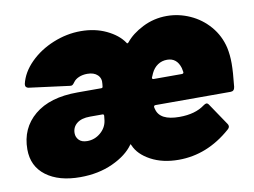

<svg xmlns="http://www.w3.org/2000/svg" viewBox="-63 -618 946 716"><g transform="rotate(-10 409.5 -260.0)"><path d="M10 -128Q10 -208 68 -256.5Q126 -305 231 -305H321Q327 -305 327 -311L328 -320Q331 -341 317.5 -354Q304 -367 279 -367Q261 -367 247 -361Q233 -355 226 -345Q221 -338 217.5 -335.5Q214 -333 208 -334L54 -354Q48 -355 45 -359Q42 -363 43 -370Q53 -413 89.5 -449.5Q126 -486 177.5 -507Q229 -528 282 -528Q336 -528 379 -507.5Q422 -487 443 -456Q445 -450 451 -456Q474 -485 516.5 -506.5Q559 -528 608 -528Q653 -528 695.5 -509Q738 -490 768.5 -454.5Q799 -419 810 -372Q816 -344 816 -312Q816 -280 810 -224Q808 -208 794 -208H510Q503 -208 503 -202Q503 -199 505 -193Q516 -149 590 -149Q650 -149 686 -176Q693 -181 697 -181Q702 -181 706 -175L762 -92Q765 -88 765 -83Q765 -77 758 -71Q668 8 560 8Q499 8 454.5 -16Q410 -40 395 -76Q394 -79 393 -80Q392 -81 391 -79Q365 -42 310.5 -17Q256 8 187 8Q106 8 58 -28Q10 -64 10 -128ZM520 -305H626Q633 -305 633 -311L630 -327Q618 -367 581 -367Q561 -367 545.5 -356.5Q530 -346 521 -327Q520 -324 518 -320Q516 -316 514 -311Q513 -305 520 -305ZM312 -184 314 -202Q314 -208 309 -208H261Q229 -208 211.5 -194Q194 -180 194 -157Q194 -142 204.5 -131Q215 -120 236 -120Q264 -120 286 -138.5Q308 -157 312 -184Z"/></g></svg>

Font: Barlow Black
Style: Italic
Weight: 900
Italic angle: -7°
Designer: Jeremy Tribby
Foundry: Tribby Type
Version: Version 1.408